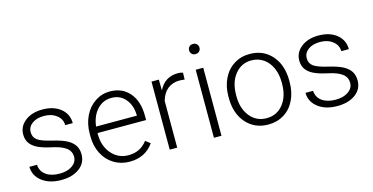

<svg xmlns="http://www.w3.org/2000/svg" viewBox="-74 -1076 2798 1440"><g transform="rotate(-15 1325.0 -356.0)"><path d="M49.3 -147.9H107.9Q111.3 -96.7 151.1 -68.1Q190.9 -39.6 256.3 -39.6Q317.4 -39.6 355 -66.4Q392.6 -93.3 392.6 -134.3Q392.6 -177.7 357.7 -204.1Q322.8 -230.5 252.4 -245.4Q182.1 -260.3 143.3 -279.5Q104.5 -298.8 85.7 -326.7Q66.9 -354.5 66.9 -394Q66.9 -456.5 119.1 -497.3Q171.4 -538.1 252.9 -538.1Q341.3 -538.1 394.8 -494.4Q448.2 -450.7 448.2 -380.4H389.6Q389.6 -426.8 350.8 -457.5Q312 -488.3 252.9 -488.3Q195.3 -488.3 160.4 -462.6Q125.5 -437 125.5 -396Q125.5 -356.4 154.5 -334.7Q183.6 -313 260.5 -294.9Q337.4 -276.9 375.7 -256.3Q414.1 -235.8 432.6 -207Q451.2 -178.2 451.2 -137.2Q451.2 -70.3 397.2 -30.3Q343.3 9.8 256.3 9.8Q164.1 9.8 106.7 -34.9Q49.3 -79.6 49.3 -147.9Z M550.3 -249V-270Q550.3 -346.2 579.8 -407.2Q609.4 -468.3 662.1 -503.2Q714.8 -538.1 776.4 -538.1Q872.6 -538.1 929 -472.4Q985.4 -406.7 985.4 -293V-260.3H608.4V-249Q608.4 -159.2 659.9 -99.4Q711.4 -39.6 789.6 -39.6Q836.4 -39.6 872.3 -56.6Q908.2 -73.7 937.5 -111.3L974.1 -83.5Q909.7 9.8 787.1 9.8Q719.7 9.8 665.3 -23.4Q610.8 -56.6 580.6 -116Q550.3 -175.3 550.3 -249ZM610.4 -310.1H927.2V-316.4Q924.8 -392.6 883.8 -440.4Q842.8 -488.3 776.4 -488.3Q710.4 -488.3 665.3 -439.9Q620.1 -391.6 610.4 -310.1Z M1099.1 0V-528.3H1156.2L1157.2 -444.3Q1203.6 -538.1 1306.2 -538.1Q1330.6 -538.1 1344.7 -531.7L1343.3 -478.5Q1324.7 -481.9 1303.7 -481.9Q1249 -481.9 1211.2 -451.4Q1173.3 -420.9 1157.2 -362.8V0Z M1432.1 -681.2Q1432.1 -697.8 1442.9 -709.2Q1453.6 -720.7 1472.2 -720.7Q1490.7 -720.7 1501.7 -709.2Q1512.7 -697.8 1512.7 -681.2Q1512.7 -664.6 1501.7 -653.3Q1490.7 -642.1 1472.2 -642.1Q1453.6 -642.1 1442.9 -653.3Q1432.1 -664.6 1432.1 -681.2ZM1442.4 0V-528.3H1501V0Z M1627.4 -260.3V-272Q1627.4 -348.1 1657 -409.2Q1686.5 -470.2 1740.5 -504.2Q1794.4 -538.1 1862.8 -538.1Q1968.3 -538.1 2033.7 -464.1Q2099.1 -390.1 2099.1 -268.1V-255.9Q2099.1 -179.2 2069.6 -117.9Q2040 -56.6 1986.3 -23.4Q1932.6 9.8 1863.8 9.8Q1758.8 9.8 1693.1 -64.2Q1627.4 -138.2 1627.4 -260.3ZM1686 -255.9Q1686 -161.1 1735.1 -100.3Q1784.2 -39.6 1863.8 -39.6Q1942.9 -39.6 1991.9 -100.3Q2041 -161.1 2041 -260.7V-272Q2041 -332.5 2018.6 -382.8Q1996.1 -433.1 1955.6 -460.7Q1915 -488.3 1862.8 -488.3Q1784.7 -488.3 1735.4 -427Q1686 -365.7 1686 -266.6Z M2192.9 -147.9H2251.5Q2254.9 -96.7 2294.7 -68.1Q2334.5 -39.6 2399.9 -39.6Q2460.9 -39.6 2498.5 -66.4Q2536.1 -93.3 2536.1 -134.3Q2536.1 -177.7 2501.2 -204.1Q2466.3 -230.5 2396 -245.4Q2325.7 -260.3 2286.9 -279.5Q2248 -298.8 2229.2 -326.7Q2210.4 -354.5 2210.4 -394Q2210.4 -456.5 2262.7 -497.3Q2314.9 -538.1 2396.5 -538.1Q2484.9 -538.1 2538.3 -494.4Q2591.8 -450.7 2591.8 -380.4H2533.2Q2533.2 -426.8 2494.4 -457.5Q2455.6 -488.3 2396.5 -488.3Q2338.9 -488.3 2304 -462.6Q2269 -437 2269 -396Q2269 -356.4 2298.1 -334.7Q2327.1 -313 2404.1 -294.9Q2481 -276.9 2519.3 -256.3Q2557.6 -235.8 2576.2 -207Q2594.7 -178.2 2594.7 -137.2Q2594.7 -70.3 2540.8 -30.3Q2486.8 9.8 2399.9 9.8Q2307.6 9.8 2250.2 -34.9Q2192.9 -79.6 2192.9 -147.9Z"/></g></svg>

Font: Roboto Light
Style: Regular
Weight: 300
Designer: Google
Version: Version 2.137; 2017